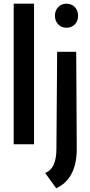

<svg xmlns="http://www.w3.org/2000/svg" viewBox="-20 -780 487 1038"><path d="M54 -760H164V0H54ZM339 -630Q312 -630 294.5 -648.5Q277 -667 277 -695Q277 -723 294.5 -741.5Q312 -760 339 -760Q367 -760 384.5 -742Q402 -724 402 -695Q402 -666 384.5 -648Q367 -630 339 -630ZM224 155Q285 133 285 24L289 -500H392L395 24Q395 186 284 238Z"/></svg>

Font: Gully ECD Medium
Style: Regular
Weight: 500
Width: 2
Designer: jaikishan Patel
Foundry: MagicType
Version: Version 1.000;Glyphs 3.2 (3242)